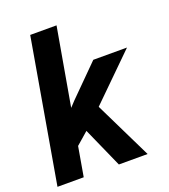

<svg xmlns="http://www.w3.org/2000/svg" viewBox="-137 -849 833 947"><g transform="rotate(-20 279.5 -375.0)"><path d="M323.7 0H474.6L327.6 -301.3L558.6 -528.3H381.8L225.1 -371.6L198.2 -342.8L269.5 -750H131.3L1.5 0H139.2L166 -154.8L230 -210.4Z"/></g></svg>

Font: Roboto
Style: Bold Italic
Weight: 700
Italic angle: -12°
Designer: Google
Version: Version 2.137; 2017